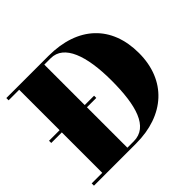

<svg xmlns="http://www.w3.org/2000/svg" viewBox="-174 -956 1162 1162"><g transform="rotate(-45 407.0 -375.0)"><path d="M375 0C618 0 775 -142 775 -375C775 -608 628 -750 375 -750H14.5V-730.5H105V-384.5H14.5V-365.5H105V-19.5H14.5V0ZM400 -365.5V-384.5H320V-730.5H375C489 -730.5 540 -587 540 -375C540 -163 499 -19.5 375 -19.5H320V-365.5Z"/></g></svg>

Font: Bodoni* 11pt Fatface
Style: Regular
Weight: 900
Version: Version 2.3